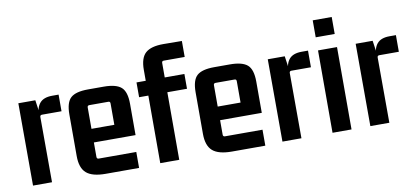

<svg xmlns="http://www.w3.org/2000/svg" viewBox="-66 -902 2430 1125"><g transform="rotate(-10 1149.5 -339.0)"><path d="M254 -499H292V-400H176Q164 -400 164 -388L165 0H52L51 -490H152L164 -407L157 -394Q157 -445 180 -472Q203 -499 254 -499Z M682 6H483Q404 6 369 -24.5Q334 -55 334 -126V-373Q334 -445 364 -472Q394 -499 467 -499H560Q634 -499 664.5 -472Q695 -445 695 -373V-187H434V-268H583V-395Q583 -407 572 -407H459Q447 -407 447 -395V-101Q447 -89 459 -89H682Z M1058 -588H933Q922 -588 922 -576V-473L905 -490H1039V-402H905L922 -419V0H809V-419L826 -402H754V-490H826L809 -473V-555Q809 -626 841.5 -655Q874 -684 947 -684L1058 -683Z M1433 6H1234Q1155 6 1120 -24.5Q1085 -55 1085 -126V-373Q1085 -445 1115 -472Q1145 -499 1218 -499H1311Q1385 -499 1415.5 -472Q1446 -445 1446 -373V-187H1185V-268H1334V-395Q1334 -407 1323 -407H1210Q1198 -407 1198 -395V-101Q1198 -89 1210 -89H1433Z M1738 -499H1776V-400H1660Q1648 -400 1648 -388L1649 0H1536L1535 -490H1636L1648 -407L1641 -394Q1641 -445 1664 -472Q1687 -499 1738 -499Z M1947 0H1834V-490H1947ZM1947 -568H1834V-669H1947Z M2261 -499H2299V-400H2183Q2171 -400 2171 -388L2172 0H2059L2058 -490H2159L2171 -407L2164 -394Q2164 -445 2187 -472Q2210 -499 2261 -499Z"/></g></svg>

Font: Gemunu Libre ExtraLight
Style: Bold
Weight: 700
Version: Version 1.100